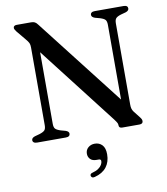

<svg xmlns="http://www.w3.org/2000/svg" viewBox="-100 -784 980 1125"><g transform="rotate(-10 389.5 -221.0)"><path d="M270.5 -18.5Q270.5 -10 264.2 -5Q258 0 245 0H74.5Q61.5 0 55 -5Q48.5 -10 48.5 -18.5Q48.5 -32 68 -38.5L97 -46.5Q120.5 -54 128.2 -63Q136 -72 136 -92.5V-555.5Q136 -570.5 131.8 -580.8Q127.5 -591 112 -609L68 -662Q61.5 -671 59 -675.8Q56.5 -680.5 56.5 -685Q56.5 -692.5 61.8 -696.2Q67 -700 76 -700H162Q175 -700 183.8 -695.5Q192.5 -691 201.5 -678.5L623.5 -136L602.5 -91.5V-607.5Q602.5 -627.5 595.2 -636.8Q588 -646 564 -653.5L534.5 -661.5Q515 -668.5 515 -681.5Q515 -690.5 521.5 -695.2Q528 -700 541 -700H711.5Q724.5 -700 730.8 -695.2Q737 -690.5 737 -681.5Q737 -668 718 -661.5L688.5 -653.5Q665.5 -646.5 657.8 -637.2Q650 -628 650 -607.5V-124Q650 -109.5 652.8 -100Q655.5 -90.5 662 -81.5L693 -42Q700.5 -32.5 702.5 -27.2Q704.5 -22 704.5 -16.5Q704.5 -9 699.2 -4.5Q694 0 683 0H581.5Q561.5 0 561.5 -16Q561.5 -23.5 558.8 -30Q556 -36.5 542.5 -54.5L146.5 -566L183.5 -594V-92.5Q183.5 -72.5 190.8 -63.5Q198 -54.5 222 -46.5L251 -38.5Q270.5 -32 270.5 -18.5ZM399.5 160.5Q375 160.5 362.5 147.5Q350 134.5 350 115.5Q350 93 366 79Q382 65 405.5 65Q432 65 449.2 83Q466.5 101 466.5 138.5Q466.5 184 442.8 214.5Q419 245 372.5 257Q363 259.5 357.5 257Q352 254.5 350 248Q348 242.5 351.2 237.2Q354.5 232 363.5 230Q385 224.5 398.8 215Q412.5 205.5 419.2 194Q426 182.5 426 172Q426 160.5 413 160.5Z"/></g></svg>

Font: Fraunces 10pt
Style: Regular
Weight: 400
Version: Version 1.000;[b76b70a41]